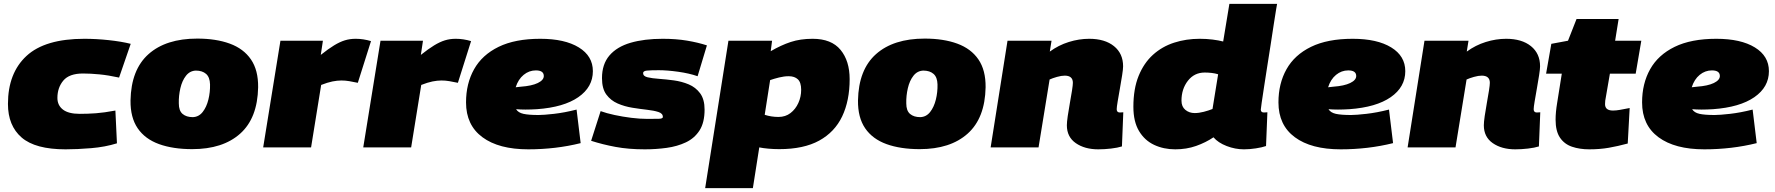

<svg xmlns="http://www.w3.org/2000/svg" viewBox="-20 -760 9150 990"><path d="M318 10Q162 10 91.5 -51Q21 -112 21 -224Q21 -383 116.5 -471.5Q212 -560 415 -560Q476 -560 541 -553Q606 -546 654 -534L594 -360Q539 -372 493 -376.5Q447 -381 408 -381Q337 -381 306.5 -344.5Q276 -308 276 -255Q276 -217 304.5 -195Q333 -173 391 -173Q433 -173 474.5 -176Q516 -179 575 -190L583 -21Q522 -2 450 4Q378 10 318 10Z M971 9Q872 9 800 -17Q728 -43 690 -98.5Q652 -154 653 -242Q656 -401 746 -481Q836 -561 997 -561Q1094 -561 1165 -535Q1236 -509 1274 -453.5Q1312 -398 1311 -310Q1308 -151 1218.5 -71Q1129 9 971 9ZM974 -156Q1005 -157 1025 -182.5Q1045 -208 1054.5 -246.5Q1064 -285 1063 -325Q1062 -362 1042.5 -379Q1023 -396 990 -396Q959 -395 939 -369.5Q919 -344 910 -305Q901 -266 902 -227Q902 -189 921.5 -172.5Q941 -156 974 -156Z M1645 -550 1634 -477Q1673 -508 1702.5 -526Q1732 -544 1758 -552Q1784 -560 1814 -560Q1853 -560 1893 -548L1825 -333Q1801 -338 1781 -341.5Q1761 -345 1741 -345Q1719 -345 1694 -340Q1669 -335 1636 -322L1584 0H1337L1426 -550Z M2161 -550 2150 -477Q2189 -508 2218.5 -526Q2248 -544 2274 -552Q2300 -560 2330 -560Q2369 -560 2409 -548L2341 -333Q2317 -338 2297 -341.5Q2277 -345 2257 -345Q2235 -345 2210 -340Q2185 -335 2152 -322L2100 0H1853L1942 -550Z M2974 -22Q2910 -6 2842 2Q2774 10 2704 10Q2552 10 2467.5 -52.5Q2383 -115 2383 -232Q2383 -329 2424.5 -403Q2466 -477 2551 -518.5Q2636 -560 2766 -560Q2892 -560 2964.5 -515.5Q3037 -471 3037 -393Q3037 -311 2962 -259Q2887 -207 2749 -197Q2717 -195 2690 -195Q2663 -195 2641 -197Q2652 -179 2679 -173Q2706 -167 2757 -167Q2783 -167 2836.5 -173Q2890 -179 2953 -195ZM2743 -397Q2708 -397 2680 -374Q2652 -351 2639 -310Q2646 -311 2652.5 -311.5Q2659 -312 2666 -313Q2722 -317 2753 -332Q2784 -347 2784 -368Q2784 -397 2743 -397Z M3028 -34 3077 -187Q3107 -176 3149 -167Q3191 -158 3235 -152.5Q3279 -147 3317 -147Q3356 -147 3377 -147.5Q3398 -148 3398 -157Q3398 -175 3375 -182.5Q3352 -190 3316.5 -194Q3281 -198 3240.5 -204.5Q3200 -211 3164.5 -226.5Q3129 -242 3106.5 -272.5Q3084 -303 3084 -357Q3084 -429 3122.5 -474Q3161 -519 3231.5 -539.5Q3302 -560 3397 -560Q3466 -560 3522.5 -550.5Q3579 -541 3625 -526L3577 -367Q3534 -382 3477 -390Q3420 -398 3377 -398Q3335 -398 3315.5 -396Q3296 -394 3296 -383Q3296 -367 3319 -361.5Q3342 -356 3378 -353.5Q3414 -351 3454.5 -345.5Q3495 -340 3531 -325Q3567 -310 3590 -279Q3613 -248 3613 -195Q3613 -128 3587 -87.5Q3561 -47 3516.5 -26Q3472 -5 3417 2.5Q3362 10 3305 10Q3221 10 3154 -2.5Q3087 -15 3028 -34Z M3616 210 3736 -550H3961L3954 -496Q4007 -527 4057 -543.5Q4107 -560 4170 -560Q4267 -560 4314 -503Q4361 -446 4361 -352Q4361 -241 4322.5 -160Q4284 -79 4204 -35Q4124 9 3998 9Q3969 9 3941.5 6.5Q3914 4 3895 0L3862 210ZM3994 -157Q4030 -157 4056 -177Q4082 -197 4096.5 -229Q4111 -261 4111 -297Q4111 -335 4094 -351Q4077 -367 4047 -367Q4023 -367 3997 -360.5Q3971 -354 3951 -347L3923 -168Q3957 -157 3994 -157Z M4722 9Q4623 9 4551 -17Q4479 -43 4441 -98.5Q4403 -154 4404 -242Q4407 -401 4497 -481Q4587 -561 4748 -561Q4845 -561 4916 -535Q4987 -509 5025 -453.5Q5063 -398 5062 -310Q5059 -151 4969.5 -71Q4880 9 4722 9ZM4725 -156Q4756 -157 4776 -182.5Q4796 -208 4805.5 -246.5Q4815 -285 4814 -325Q4813 -362 4793.5 -379Q4774 -396 4741 -396Q4710 -395 4690 -369.5Q4670 -344 4661 -305Q4652 -266 4653 -227Q4653 -189 4672.5 -172.5Q4692 -156 4725 -156Z M5175 -550H5402L5393 -494Q5438 -527 5491 -543.5Q5544 -560 5596 -560Q5677 -560 5724 -522Q5771 -484 5771 -418Q5771 -404 5766 -372Q5761 -340 5754.5 -303.5Q5748 -267 5743 -237Q5738 -207 5738 -197Q5738 -180 5754 -180Q5763 -180 5772 -181L5765 -5Q5743 2 5709 6Q5675 10 5643 10Q5573 10 5527 -22Q5481 -54 5481 -114Q5481 -130 5485.5 -161.5Q5490 -193 5496.5 -228.5Q5503 -264 5507.5 -293Q5512 -322 5512 -333Q5512 -370 5470 -370Q5453 -370 5430 -363.5Q5407 -357 5392 -350L5335 0H5088Z M6394 10Q6349 10 6305 -7Q6261 -24 6237 -52Q6197 -25 6147.5 -7.5Q6098 10 6040 10Q5980 10 5931 -13Q5882 -36 5853 -84.5Q5824 -133 5824 -209Q5824 -302 5851 -368.5Q5878 -435 5925 -477.5Q5972 -520 6034 -540Q6096 -560 6166 -560Q6201 -560 6232.5 -556Q6264 -552 6287 -546L6319 -740H6565Q6565 -740 6560 -711.5Q6555 -683 6548 -635.5Q6541 -588 6532 -531Q6523 -474 6514 -416.5Q6505 -359 6497.5 -310Q6490 -261 6485.5 -230Q6481 -199 6481 -195Q6481 -180 6497 -180Q6507 -180 6515 -181L6508 -7Q6488 0 6455.5 5Q6423 10 6394 10ZM6140 -177Q6162 -177 6187 -183.5Q6212 -190 6232 -198L6261 -377Q6245 -382 6227 -384Q6209 -386 6192 -386Q6138 -386 6105 -343.5Q6072 -301 6072 -241Q6072 -210 6092 -193.5Q6112 -177 6140 -177Z M7163 -22Q7099 -6 7031 2Q6963 10 6893 10Q6741 10 6656.5 -52.5Q6572 -115 6572 -232Q6572 -329 6613.5 -403Q6655 -477 6740 -518.5Q6825 -560 6955 -560Q7081 -560 7153.5 -515.5Q7226 -471 7226 -393Q7226 -311 7151 -259Q7076 -207 6938 -197Q6906 -195 6879 -195Q6852 -195 6830 -197Q6841 -179 6868 -173Q6895 -167 6946 -167Q6972 -167 7025.5 -173Q7079 -179 7142 -195ZM6932 -397Q6897 -397 6869 -374Q6841 -351 6828 -310Q6835 -311 6841.5 -311.5Q6848 -312 6855 -313Q6911 -317 6942 -332Q6973 -347 6973 -368Q6973 -397 6932 -397Z M7325 -550H7552L7543 -494Q7588 -527 7641 -543.5Q7694 -560 7746 -560Q7827 -560 7874 -522Q7921 -484 7921 -418Q7921 -404 7916 -372Q7911 -340 7904.5 -303.5Q7898 -267 7893 -237Q7888 -207 7888 -197Q7888 -180 7904 -180Q7913 -180 7922 -181L7915 -5Q7893 2 7859 6Q7825 10 7793 10Q7723 10 7677 -22Q7631 -54 7631 -114Q7631 -130 7635.5 -161.5Q7640 -193 7646.5 -228.5Q7653 -264 7657.5 -293Q7662 -322 7662 -333Q7662 -370 7620 -370Q7603 -370 7580 -363.5Q7557 -357 7542 -350L7485 0H7238Z M8383 -203 8373 -20Q8321 -6 8275 2Q8229 10 8175 10Q8125 10 8085.5 -3.5Q8046 -17 8023.5 -50.5Q8001 -84 8001 -143Q8001 -181 8009 -229L8033 -380H7952L7979 -534L8065 -550L8109 -662H8326L8308 -550H8443L8414 -380H8281L8257 -241Q8256 -232 8256 -223Q8256 -190 8297 -190Q8313 -190 8332.5 -193.5Q8352 -197 8383 -203Z M9038 -22Q8974 -6 8906 2Q8838 10 8768 10Q8616 10 8531.5 -52.5Q8447 -115 8447 -232Q8447 -329 8488.5 -403Q8530 -477 8615 -518.5Q8700 -560 8830 -560Q8956 -560 9028.5 -515.5Q9101 -471 9101 -393Q9101 -311 9026 -259Q8951 -207 8813 -197Q8781 -195 8754 -195Q8727 -195 8705 -197Q8716 -179 8743 -173Q8770 -167 8821 -167Q8847 -167 8900.5 -173Q8954 -179 9017 -195ZM8807 -397Q8772 -397 8744 -374Q8716 -351 8703 -310Q8710 -311 8716.5 -311.5Q8723 -312 8730 -313Q8786 -317 8817 -332Q8848 -347 8848 -368Q8848 -397 8807 -397Z"/></svg>

Font: Georama Extended Black
Style: Italic
Weight: 900
Width: 7
Italic angle: -9°
Designer: Jean-Baptiste Levee
Foundry: Production Type
Version: Version 1.000